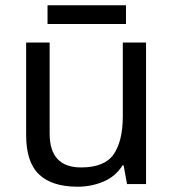

<svg xmlns="http://www.w3.org/2000/svg" viewBox="-20 -697 658 727"><path d="M533 -536V0H461L448 -71H444Q418 -29 372 -9.5Q326 10 274 10Q177 10 128 -36.5Q79 -83 79 -185V-536H168V-191Q168 -63 287 -63Q376 -63 410.5 -113Q445 -163 445 -257V-536ZM457 -677V-606H160V-677Z"/></svg>

Font: Noto Sans Zanabazar Square
Style: Regular
Weight: 400
Version: Version 2.005; ttfautohint (v1.8.4.7-5d5b)